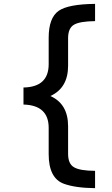

<svg xmlns="http://www.w3.org/2000/svg" viewBox="-20 -875 580 990"><path d="M101.1 -423.8Q231 -426.3 231 -543.9V-680.2Q231 -783.2 282.7 -819.3Q332 -853.5 470.2 -855V-766.1Q392.1 -765.1 362.3 -748Q331.1 -730.5 331.1 -678.2V-536.1Q331.1 -421.4 239.7 -379.9Q331.1 -339.4 331.1 -224.1V-82Q331.1 -29.3 362.3 -12.2Q392.6 5.4 470.2 5.9V95.2Q369.6 94.2 310.1 72.8Q231 44.4 231 -80.1V-215.8Q231 -332.5 101.1 -335.9Z"/></svg>

Font: FORM UDPGothic
Style: Bold
Weight: 700
Foundry: Pronama LLC
Version: Version 1.051